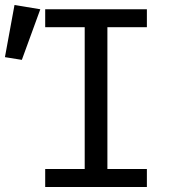

<svg xmlns="http://www.w3.org/2000/svg" viewBox="-74 -743 710 763"><path d="M509.7 -706.2V-634.9H352.8V-71.3H509.7V0H105.6V-71.3H262.6V-634.9H105.6V-706.2ZM-16.4 -723.1 86.2 -706.2 12.8 -505.1 -54.4 -515.9Z"/></svg>

Font: FiraCode Nerd Font
Style: Regular
Weight: 400
Designer: Carrois Corporate, Edenspiekermann AG, Nikita Prokopov
Foundry: Carrois Corporate, Edenspiekermann AG, Nikita Prokopov
Version: Version 6.002;Nerd Fonts 3.4.0